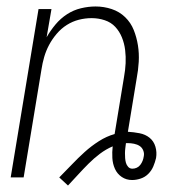

<svg xmlns="http://www.w3.org/2000/svg" viewBox="-20 -548 540 593"><path d="M190 25 163 0Q183 -20 202 -40Q221 -60 241.5 -78.5Q262 -97 285.5 -112Q309 -127 334 -134L363 -310Q367 -332 368 -352.5Q369 -373 366.5 -393.5Q364 -414 356.5 -432.5Q349 -451 336 -465Q323 -479 303.5 -485.5Q284 -492 263 -492Q243 -492 223.5 -487Q204 -482 186.5 -471Q169 -460 155 -443.5Q141 -427 131.5 -409Q122 -391 116.5 -372Q111 -353 108 -333L53 0H13L99 -520H139L124 -433Q136 -454 151.5 -472.5Q167 -491 187 -504Q207 -517 230 -522.5Q253 -528 275 -528Q301 -528 325 -520Q349 -512 366.5 -495Q384 -478 393 -455.5Q402 -433 406 -408Q410 -383 408.5 -357Q407 -331 402 -305L375 -141Q393 -140 411 -136.5Q429 -133 442 -122.5Q455 -112 460 -95Q465 -78 462 -60Q459 -47 453.5 -34Q448 -21 438 -11Q428 -1 414.5 3.5Q401 8 388 8Q370 8 356 -1.5Q342 -11 335 -26.5Q328 -42 327 -60Q326 -78 328 -96Q307 -87 288.5 -73Q270 -59 253.5 -42.5Q237 -26 221.5 -9Q206 8 190 25ZM389 -27Q396 -27 402.5 -30Q409 -33 413.5 -39Q418 -45 420.5 -51.5Q423 -58 424 -65Q426 -74 422.5 -83Q419 -92 411.5 -97Q404 -102 394 -104Q384 -106 374 -106H369Q368 -98 367 -90Q366 -82 366 -74.5Q366 -67 366.5 -59.5Q367 -52 369 -45Q371 -38 376 -32.5Q381 -27 389 -27Z"/></svg>

Font: Iosevka Term Curly XLt Obl
Style: Regular
Weight: 200
Italic angle: -9°
Designer: Belleve Invis
Foundry: Belleve Invis
Version: Version 32.3.0